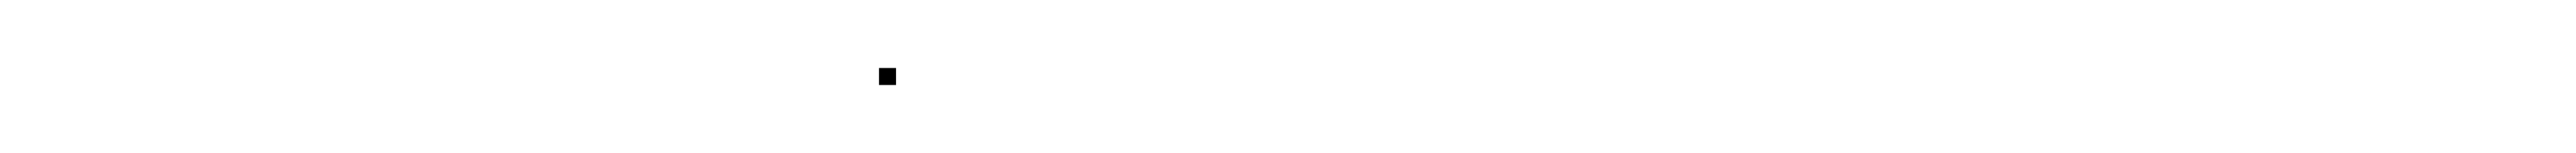

<svg xmlns="http://www.w3.org/2000/svg" viewBox="-20 -185 756 45"><path d="M238 -160V-165H243V-160Z"/></svg>

Font: FRB American Cursive Just Beginnings
Style: Italic
Weight: 400
Italic angle: -25°
Version: Version 2.0;Modular Font Editor K font №1